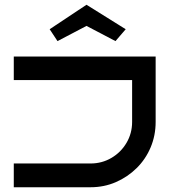

<svg xmlns="http://www.w3.org/2000/svg" viewBox="-20 -788 738 808"><path d="M635 -275Q635 -218 614 -168Q593 -118 555 -80.5Q517 -43 467.5 -21.5Q418 0 361 0H38V-100H361Q409 -100 449 -123.5Q489 -147 512.5 -187Q536 -227 536 -275V-451H38V-550H635ZM466 -615 344 -679 222 -615 189 -665 344 -768 509 -665Z"/></svg>

Font: Bruno Ace SC
Style: Regular
Weight: 400
Version: Version 1.100; ttfautohint (v1.8.4.7-5d5b);gftools[0.9.27]